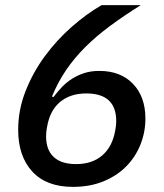

<svg xmlns="http://www.w3.org/2000/svg" viewBox="-20 -718 640 750"><path d="M265 12Q161 12 106 -48Q51 -108 51 -211Q51 -289 80 -362.5Q109 -436 155.5 -499Q202 -562 260 -613Q318 -664 377 -698H530Q463 -656 409 -616Q355 -576 312.5 -533.5Q270 -491 238 -444Q206 -397 183 -341L189 -339Q204 -359 221.5 -377.5Q239 -396 261 -410Q283 -424 309 -432.5Q335 -441 368 -441Q451 -441 499.5 -390.5Q548 -340 548 -255Q548 -202 529 -154Q510 -106 474 -69Q438 -32 385 -10Q332 12 265 12ZM277 -77Q340 -77 379.5 -111Q419 -145 430 -208Q432 -217 433 -226.5Q434 -236 434 -245Q434 -353 317 -353Q255 -353 215 -320Q175 -287 164 -223Q162 -214 161 -204.5Q160 -195 160 -186Q160 -132 190 -104.5Q220 -77 277 -77Z"/></svg>

Font: IBM Plex Mono Medm
Style: Italic
Weight: 500
Italic angle: -9°
Monospace: yes
Designer: Mike Abbink, Paul van der Laan, Pieter van Rosmalen
Foundry: Bold Monday
Version: Version 2.3